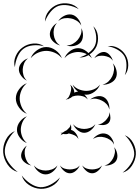

<svg xmlns="http://www.w3.org/2000/svg" viewBox="-98 -1049 870 1200"><path d="M-5 -629Q-15 -663 0 -698Q15 -733 44 -753Q73 -774 110.5 -777Q148 -780 177 -760Q143 -769 108 -765.5Q73 -762 50 -745Q27 -729 12.5 -696.5Q-2 -664 -5 -629ZM575 -760Q608 -766 639 -749.5Q670 -733 687 -704Q704 -676 703.5 -640.5Q703 -605 682 -579Q693 -610 692.5 -643Q692 -676 679 -699Q665 -722 636.5 -738.5Q608 -755 575 -760ZM94 -685Q104 -714 132.5 -734.5Q161 -755 191 -755Q222 -755 250 -734.5Q278 -714 289 -685Q269 -709 242.5 -720Q216 -731 191 -731Q167 -731 140.5 -720Q114 -709 94 -685ZM305 -685Q314 -710 338.5 -729Q363 -748 390 -748Q417 -748 441.5 -729Q466 -710 476 -685Q458 -706 435 -715Q412 -724 390 -724Q369 -724 345.5 -715Q322 -706 305 -685ZM492 -685Q500 -701 519 -713.5Q538 -726 556 -724Q574 -721 588.5 -704Q603 -687 607 -669Q597 -685 582 -691.5Q567 -698 552 -700Q538 -702 521.5 -699.5Q505 -697 492 -685ZM70 -545Q50 -554 34.5 -575Q19 -596 20 -618Q21 -640 38.5 -659Q56 -678 77 -684Q60 -671 52.5 -652.5Q45 -634 44 -616Q43 -599 48.5 -579.5Q54 -560 70 -545ZM607 -653Q623 -637 629.5 -610Q636 -583 626 -562Q616 -541 591 -529.5Q566 -518 543 -520Q566 -526 581 -541Q596 -556 604 -573Q612 -590 614.5 -611Q617 -632 607 -653ZM70 -338Q42 -348 21.5 -376Q1 -404 1 -434Q1 -464 21.5 -491.5Q42 -519 70 -529Q47 -510 36 -484Q25 -458 25 -434Q25 -410 36 -383.5Q47 -357 70 -338ZM328 -427 329 -431Q320 -427 312 -427Q326 -433 332.5 -445Q339 -457 342 -469Q346 -480 347 -493.5Q348 -507 340 -520Q351 -512 359 -497.5Q367 -483 366 -470Q378 -476 389 -476H390Q365 -494 356 -520Q373 -499 396.5 -490Q420 -481 441 -481Q463 -481 486.5 -490Q510 -499 527 -520Q518 -495 493 -476Q468 -457 441 -457Q435 -457 429 -458Q444 -444 450 -427Q438 -442 421 -447Q404 -452 389 -452Q381 -452 372.5 -450.5Q364 -449 355 -446Q346 -437 332 -432Q330 -430 328 -427ZM466 -427Q482 -441 506.5 -446.5Q531 -452 550 -442Q569 -432 578.5 -408.5Q588 -385 585 -364Q581 -385 567.5 -399Q554 -413 539 -420Q524 -428 505 -431.5Q486 -435 466 -427ZM585 -348Q592 -333 592 -313Q592 -293 581 -281Q569 -269 549 -267.5Q529 -266 514 -273Q530 -272 542 -280Q554 -288 563 -297Q572 -307 579.5 -319.5Q587 -332 585 -348ZM70 -155Q45 -164 26.5 -188Q8 -212 8 -238Q8 -265 26.5 -289Q45 -313 70 -322Q50 -305 41 -282Q32 -259 32 -238Q32 -217 41 -194.5Q50 -172 70 -155ZM280 -203Q284 -209 289 -215Q284 -216 280 -219Q287 -218 294 -220Q305 -229 317 -234Q318 -234 320 -236Q328 -243 335.5 -251.5Q343 -260 343 -273Q350 -255 346 -237Q363 -233 376 -215.5Q389 -198 392 -180Q383 -196 368.5 -203Q354 -210 340 -213Q336 -214 332 -215Q325 -211 315.5 -210.5Q306 -210 297 -212Q288 -209 280 -203ZM498 -273Q490 -252 470 -235.5Q450 -219 428 -219Q407 -219 387 -235.5Q367 -252 359 -273Q373 -256 392 -249.5Q411 -243 428 -243Q446 -243 465 -249.5Q484 -256 498 -273ZM13 26Q-26 15 -50.5 -20.5Q-75 -56 -78 -96Q-81 -137 -61.5 -175.5Q-42 -214 -5 -230Q-34 -202 -52 -165.5Q-70 -129 -68 -97Q-66 -64 -42.5 -30.5Q-19 3 13 26ZM483 -180Q496 -198 519 -208.5Q542 -219 563 -213Q584 -208 598.5 -187Q613 -166 615 -145Q606 -164 589.5 -175Q573 -186 557 -190Q540 -195 520.5 -193.5Q501 -192 483 -180ZM682 -204Q716 -190 734.5 -155Q753 -120 751 -83Q748 -46 726 -13Q704 20 668 30Q698 8 718.5 -23Q739 -54 741 -83Q742 -113 725.5 -146Q709 -179 682 -204ZM98 -15Q78 -18 59 -32Q40 -46 35 -66Q31 -85 42 -106.5Q53 -128 70 -139Q58 -123 56.5 -105Q55 -87 59 -71Q62 -56 71 -40Q80 -24 98 -15ZM615 -129Q629 -114 634 -90Q639 -66 630 -48Q621 -30 598 -21Q575 -12 555 -15Q575 -19 588 -32Q601 -45 609 -60Q616 -74 619.5 -92Q623 -110 615 -129ZM261 -15Q253 7 232 24Q211 41 187 41Q164 41 143 24Q122 7 114 -15Q129 3 149 10Q169 17 187 17Q206 17 226 10Q246 3 261 -15ZM400 -15Q394 3 376 18.5Q358 34 339 34Q319 34 301.5 18.5Q284 3 277 -15Q289 0 306 5Q323 10 339 10Q354 10 371 5Q388 0 400 -15ZM539 -15Q533 3 515 18.5Q497 34 478 34Q458 34 440.5 18.5Q423 3 416 -15Q429 0 445.5 5Q462 10 478 10Q493 10 510 5Q527 0 539 -15ZM277 60Q262 95 226.5 114Q191 133 154 131Q116 129 82.5 106.5Q49 84 38 48Q61 78 92.5 98.5Q124 119 154 121Q184 122 217.5 105Q251 88 277 60ZM183 -914Q183 -950 206.5 -979.5Q230 -1009 263 -1021Q297 -1033 334 -1026Q371 -1019 394 -992Q363 -1010 328.5 -1015.5Q294 -1021 267 -1012Q240 -1002 217.5 -974.5Q195 -947 183 -914ZM266 -917Q278 -937 302 -949.5Q326 -962 349 -958Q371 -954 388.5 -933Q406 -912 410 -889Q399 -909 380.5 -920Q362 -931 344 -934Q326 -938 305 -935Q284 -932 266 -917ZM278 -765Q256 -770 236.5 -787.5Q217 -805 214 -827Q211 -849 224.5 -871.5Q238 -894 258 -905Q243 -888 239 -868Q235 -848 238 -831Q240 -813 249.5 -795Q259 -777 278 -765ZM485 -885Q509 -862 513.5 -826Q518 -790 505 -759Q491 -729 461.5 -708.5Q432 -688 398 -690Q430 -699 457 -719Q484 -739 495 -763Q506 -788 503 -821.5Q500 -855 485 -885ZM410 -873Q421 -854 420.5 -827.5Q420 -801 406 -784Q391 -767 365 -762Q339 -757 318 -765Q340 -765 358 -775.5Q376 -786 387 -799Q399 -813 406.5 -832Q414 -851 410 -873Z"/></svg>

Font: Rubik Puddles
Style: Regular
Weight: 400
Designer: Hubert and Fischer, NaN
Foundry: Hubert and Fischer, NaN
Version: Version 2.200